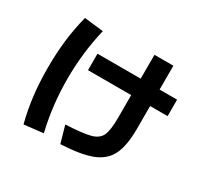

<svg xmlns="http://www.w3.org/2000/svg" viewBox="-153 -924 1171 1124"><g transform="rotate(30 432.0 -362.0)"><path d="M587.9 -304.7V-458H295.9V-569.3H587.9V-730.5H715.8V-569.3H834V-458H715.8V-304.7Q715.8 -190.4 685.3 -128.2Q654.8 -65.9 581.8 -37.1Q508.8 -8.3 372.1 -2L339.8 -116.2Q456.5 -121.6 505.9 -135.3Q555.2 -148.9 571.5 -185.1Q587.9 -221.2 587.9 -304.7ZM85 -353.5Q85 -451.7 95.2 -539.1Q105.5 -626.5 127.9 -713.9L256.8 -699.2Q216.8 -531.7 216.8 -353.5Q216.8 -176.3 256.8 -8.8L127.9 5.9Q105.5 -81.1 95.2 -168.2Q85 -255.4 85 -353.5Z"/></g></svg>

Font: Pretendard GOV
Style: Bold
Weight: 700
Designer: Base glyphs from Inter by Rasmus Andersson; Hangeul glyphs from Noto Sans CJK(Source Han Sans) by Jang Soo-young and Kan
Foundry: Kil Hyung-jin
Version: Version 1.309